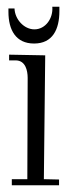

<svg xmlns="http://www.w3.org/2000/svg" viewBox="-20 -671 202 569"><path d="M110 -140 114 -507 7 -509V-492H28C55 -491 62 -463 62 -440L61 -140H15V-122H155V-139ZM135 -651C138 -617 115 -584 82 -584C51 -584 24 -614 23 -646H5C5 -643 5 -639 5 -636C5 -582 27 -542 81 -542C136 -542 156 -584 156 -638C156 -642 156 -647 156 -651Z"/></svg>

Font: Bigelow Rules
Style: Regular
Weight: 400
Designer: Astigmatic (AOETI)
Foundry: Astigmatic (AOETI)
Version: Version 1.000